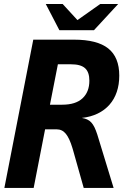

<svg xmlns="http://www.w3.org/2000/svg" viewBox="-20 -924 642 944"><path d="M205.1 -904.3H288.1L360.8 -825.2L472.7 -904.3H561L441.9 -775.4H272ZM143.6 -729H343.8Q458 -729 512.2 -685.8Q566.4 -642.6 566.4 -552.2Q566.4 -508.3 554.2 -472.2Q542 -436 518.3 -409.2Q494.6 -382.3 460.4 -365.7Q426.3 -349.1 382.3 -344.2Q397 -341.8 408.4 -336.7Q419.9 -331.5 428.7 -322Q437.5 -312.5 444.6 -297.9Q451.7 -283.2 458.5 -262.2L538.6 0H391.6L339.8 -183.6L335.9 -196.8Q321.8 -243.7 304 -265.9Q286.1 -288.1 258.8 -288.1H201.7L145.5 0H1.5ZM285.6 -409.2Q352.1 -409.2 385.7 -440.7Q419.4 -472.2 419.4 -527.3Q419.4 -569.3 398.2 -588.6Q377 -607.9 329.6 -607.9H264.6L225.6 -409.2Z"/></svg>

Font: Hack
Style: Bold Italic
Weight: 700
Italic angle: -11°
Monospace: yes
Designer: Christopher Simpkins
Foundry: Christopher Simpkins
Version: Version 2.017; ttfautohint (v1.4.1) -l 4 -r 80 -G 350 -x 0 -